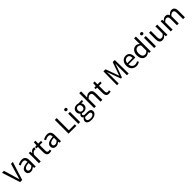

<svg xmlns="http://www.w3.org/2000/svg" viewBox="834 -3488 6489 6489"><g transform="rotate(-45 4079.0 -243.5)"><path d="M206.1 0 -2.4 -655.8H90.3L194.3 -305.2Q211.4 -247.6 225.3 -197Q239.3 -146.5 256.8 -88.9H260.7Q278.8 -146.5 292.7 -197Q306.6 -247.6 322.8 -305.2L426.3 -655.8H516.1L308.6 0Z M717.8 12.2Q652.8 12.2 611.8 -25.1Q570.8 -62.5 570.8 -127.9Q570.8 -207 641.4 -252.7Q711.9 -298.3 868.2 -307.6Q868.2 -343.8 859.6 -370.6Q851.1 -397.5 829.3 -412.4Q807.6 -427.2 768.6 -427.2Q726.6 -427.2 689.2 -414.3Q651.9 -401.4 622.6 -381.8L588.4 -441.4Q623 -463.9 673.8 -481.4Q724.6 -499 783.2 -499Q873.5 -499 914.1 -446Q954.6 -393.1 954.6 -297.4V0H883.3L875.5 -57.6H873.5Q838.9 -28.8 803 -8.3Q767.1 12.2 717.8 12.2ZM741.7 -57.6Q776.4 -57.6 805.7 -74Q835 -90.3 868.2 -120.6V-252Q787.1 -248 740.7 -231.2Q694.3 -214.4 675 -189.2Q655.8 -164.1 655.8 -133.8Q655.8 -93.8 679.9 -75.7Q704.1 -57.6 741.7 -57.6Z M1107.9 0V-486.8H1179.2L1186.5 -398.9H1189.9Q1214.8 -445.3 1251 -472.2Q1287.1 -499 1327.6 -499Q1344.2 -499 1356.4 -496.6Q1368.7 -494.1 1380.4 -488.8L1364.3 -413.1Q1352.1 -417 1341.8 -418.9Q1331.5 -420.9 1316.4 -420.9Q1286.1 -420.9 1252.4 -396Q1218.8 -371.1 1194.3 -310.5V0Z M1614.3 12.2Q1535.6 12.2 1504.6 -33.4Q1473.6 -79.1 1473.6 -152.3V-416.5H1401.4V-481.9L1477.5 -486.8L1487.8 -623H1561V-486.8H1691.4V-416.5H1561V-151.4Q1561 -106.4 1577.4 -82.5Q1593.8 -58.6 1634.8 -58.6Q1647.9 -58.6 1662.8 -62.7Q1677.7 -66.9 1689.5 -71.3L1706.1 -5.9Q1685.5 0.5 1662.1 6.3Q1638.7 12.2 1614.3 12.2Z M1923.8 12.2Q1858.9 12.2 1817.9 -25.1Q1776.9 -62.5 1776.9 -127.9Q1776.9 -207 1847.4 -252.7Q1918 -298.3 2074.2 -307.6Q2074.2 -343.8 2065.7 -370.6Q2057.1 -397.5 2035.4 -412.4Q2013.7 -427.2 1974.6 -427.2Q1932.6 -427.2 1895.3 -414.3Q1857.9 -401.4 1828.6 -381.8L1794.4 -441.4Q1829.1 -463.9 1879.9 -481.4Q1930.7 -499 1989.3 -499Q2079.6 -499 2120.1 -446Q2160.6 -393.1 2160.6 -297.4V0H2089.4L2081.5 -57.6H2079.6Q2044.9 -28.8 2009 -8.3Q1973.1 12.2 1923.8 12.2ZM1947.8 -57.6Q1982.4 -57.6 2011.7 -74Q2041 -90.3 2074.2 -120.6V-252Q1993.2 -248 1946.8 -231.2Q1900.4 -214.4 1881.1 -189.2Q1861.8 -164.1 1861.8 -133.8Q1861.8 -93.8 1886 -75.7Q1910.2 -57.6 1947.8 -57.6Z M2522.5 0V-655.8H2610.8V-74.7H2895V0Z M2990.7 0V-486.8H3077.1V0ZM3034.7 -585Q3009.8 -585 2992.7 -600.3Q2975.6 -615.7 2975.6 -639.6Q2975.6 -664.6 2992.7 -679.4Q3009.8 -694.3 3034.7 -694.3Q3059.6 -694.3 3076.7 -679.4Q3093.8 -664.6 3093.8 -639.6Q3093.8 -615.7 3076.7 -600.3Q3059.6 -585 3034.7 -585Z M3403.8 223.1Q3306.6 223.1 3254.6 189.2Q3202.6 155.3 3202.6 92.3Q3202.6 60.5 3221.4 29.1Q3240.2 -2.4 3273.9 -23.9V-27.8Q3255.4 -39.6 3242.9 -58.1Q3230.5 -76.7 3230.5 -105.5Q3230.5 -135.7 3247.6 -157.2Q3264.6 -178.7 3283.7 -191.9V-195.8Q3259.8 -214.8 3240 -248Q3220.2 -281.2 3220.2 -326.7Q3220.2 -383.3 3245.1 -421.6Q3270 -460 3312 -479.5Q3354 -499 3404.8 -499Q3427.2 -499 3443.8 -495.6Q3460.4 -492.2 3474.1 -486.8H3644V-422.4H3545.4Q3562.5 -407.2 3573.5 -382.6Q3584.5 -357.9 3584.5 -323.7Q3584.5 -242.7 3533.2 -199Q3481.9 -155.3 3404.8 -155.3Q3367.2 -155.3 3333 -171.9Q3320.3 -160.6 3311.5 -149.9Q3302.7 -139.2 3302.7 -119.1Q3302.7 -96.7 3321 -82Q3339.4 -67.4 3387.7 -67.4H3487.3Q3573.7 -67.4 3613 -37.1Q3652.3 -6.8 3652.3 54.2Q3652.3 99.6 3622.8 138.2Q3593.3 176.8 3537.6 200Q3481.9 223.1 3403.8 223.1ZM3417 162.6Q3463.9 162.6 3497.6 149.2Q3531.2 135.7 3549.6 113.8Q3567.9 91.8 3567.9 66.9Q3567.9 33.7 3543.7 16.8Q3519.5 0 3471.7 0H3389.6Q3375 0 3358.4 -1.7Q3341.8 -3.4 3326.2 -7.3Q3300.8 10.3 3289.8 33.2Q3278.8 56.2 3278.8 80.6Q3278.8 118.7 3313.7 140.6Q3348.6 162.6 3417 162.6ZM3404.8 -212.9Q3445.8 -212.9 3475.6 -241.9Q3505.4 -271 3505.4 -326.7Q3505.4 -382.8 3477.3 -409.4Q3449.2 -436 3404.8 -436Q3360.4 -436 3332 -409.2Q3303.7 -382.3 3303.7 -326.7Q3303.7 -271.5 3333.5 -242.2Q3363.3 -212.9 3404.8 -212.9Z M3745.6 0V-711.4H3832V-518.6L3829.1 -419.4Q3862.8 -452.1 3901.4 -475.6Q3939.9 -499 3990.2 -499Q4068.4 -499 4103.5 -450.7Q4138.7 -402.3 4138.7 -309.1V0H4051.8V-297.4Q4051.8 -364.7 4031.2 -394.3Q4010.7 -423.8 3962.4 -423.8Q3925.8 -423.8 3896.7 -405.5Q3867.7 -387.2 3832 -351.1V0Z M4446.8 12.2Q4368.2 12.2 4337.2 -33.4Q4306.2 -79.1 4306.2 -152.3V-416.5H4233.9V-481.9L4310.1 -486.8L4320.3 -623H4393.6V-486.8H4523.9V-416.5H4393.6V-151.4Q4393.6 -106.4 4409.9 -82.5Q4426.3 -58.6 4467.3 -58.6Q4480.5 -58.6 4495.4 -62.7Q4510.3 -66.9 4522 -71.3L4538.6 -5.9Q4518.1 0.5 4494.6 6.3Q4471.2 12.2 4446.8 12.2Z M4837.4 0 4845.2 -655.8H4944.3L5069.8 -308.1L5116.2 -175.3H5120.1L5166 -308.1L5290 -655.8H5388.2L5397 0H5314L5313 -352.5Q5313 -396.5 5315.2 -450.9Q5317.4 -505.4 5320.3 -548.8H5316.4L5264.2 -402.3L5140.6 -65.4H5091.8L4967.8 -402.3L4915.5 -548.8H4911.6Q4915 -505.4 4916.7 -450.9Q4918.5 -396.5 4918.5 -352.5V0Z M5759.3 12.2Q5694.3 12.2 5641.1 -17.8Q5587.9 -47.9 5556.4 -104.7Q5524.9 -161.6 5524.9 -243.2Q5524.9 -324.7 5555.4 -381.8Q5585.9 -439 5635.7 -469Q5685.5 -499 5744.1 -499Q5841.8 -499 5890.9 -437.7Q5939.9 -376.5 5939.9 -270Q5939.9 -256.8 5939 -244.9Q5938 -232.9 5936.5 -223.6H5610.8Q5615.2 -145 5658.7 -101.1Q5702.1 -57.1 5770.5 -57.1Q5804.2 -57.1 5833.5 -65.9Q5862.8 -74.7 5889.6 -92.3L5919.9 -36.1Q5888.2 -15.6 5848.4 -1.7Q5808.6 12.2 5759.3 12.2ZM5609.9 -280.8H5863.8Q5863.8 -355 5834 -392.8Q5804.2 -430.7 5746.1 -430.7Q5693.8 -430.7 5655.3 -392.3Q5616.7 -354 5609.9 -280.8Z M6225.1 12.2Q6134.3 12.2 6079.1 -53.2Q6023.9 -118.7 6023.9 -243.2Q6023.9 -324.7 6053 -381.8Q6082 -439 6129.9 -469Q6177.7 -499 6234.4 -499Q6276.9 -499 6307.4 -484.1Q6337.9 -469.2 6370.1 -442.9L6365.7 -525.9V-711.4H6453.1V0H6381.3L6374 -56.6H6371.1Q6342.8 -28.8 6305.2 -8.3Q6267.6 12.2 6225.1 12.2ZM6244.6 -61Q6277.8 -61 6307.1 -77.1Q6336.4 -93.3 6365.7 -126V-376.5Q6335.9 -403.8 6307.6 -415Q6279.3 -426.3 6250 -426.3Q6210.9 -426.3 6179.9 -404.3Q6148.9 -382.3 6131.1 -341.6Q6113.3 -300.8 6113.3 -244.1Q6113.3 -156.2 6146.7 -108.6Q6180.2 -61 6244.6 -61Z M6615.2 0V-486.8H6701.7V0ZM6659.2 -585Q6634.3 -585 6617.2 -600.3Q6600.1 -615.7 6600.1 -639.6Q6600.1 -664.6 6617.2 -679.4Q6634.3 -694.3 6659.2 -694.3Q6684.1 -694.3 6701.2 -679.4Q6718.3 -664.6 6718.3 -639.6Q6718.3 -615.7 6701.2 -600.3Q6684.1 -585 6659.2 -585Z M7006.3 12.2Q6926.8 12.2 6891.8 -36.4Q6856.9 -85 6856.9 -177.7V-486.8H6944.3V-189.5Q6944.3 -122.1 6964.4 -92.5Q6984.4 -63 7033.7 -63Q7072.8 -63 7100.1 -82.3Q7127.4 -101.6 7161.1 -143.1V-486.8H7247.6V0H7176.3L7168.9 -75.7H7166Q7132.3 -36.1 7095.5 -12Q7058.6 12.2 7006.3 12.2Z M7409.2 0V-486.8H7480.5L7487.8 -417H7491.2Q7522.9 -451.7 7560.8 -475.3Q7598.6 -499 7642.6 -499Q7699.7 -499 7730.5 -475.6Q7761.2 -452.1 7775.9 -408.2Q7814 -448.7 7852.8 -473.9Q7891.6 -499 7936 -499Q8013.7 -499 8049.1 -450.9Q8084.5 -402.8 8084.5 -309.6V0H7997.6V-297.9Q7997.6 -365.2 7977.3 -394.5Q7957 -423.8 7909.7 -423.8Q7855 -423.8 7790 -352.5V0H7703.6V-298.8Q7703.6 -366.2 7683.1 -395Q7662.6 -423.8 7615.2 -423.8Q7561.5 -423.8 7495.6 -351.1V0Z"/></g></svg>

Font: Varta Light Medium
Style: Regular
Weight: 500
Version: Version 1.004